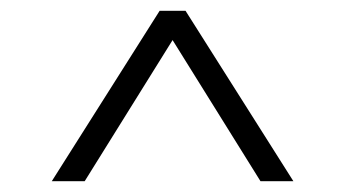

<svg xmlns="http://www.w3.org/2000/svg" viewBox="-20 -732 640 356"><path d="M76 -396 276 -712H324L524 -396H463L278 -693H322L137 -396Z"/></svg>

Font: 42dot Sans Light
Style: Regular
Weight: 300
Designer: 42dot
Version: Version 1.000